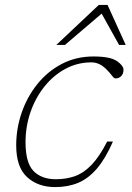

<svg xmlns="http://www.w3.org/2000/svg" viewBox="-20 -752 536 782"><path d="M352.5 -498Q296 -498 247.2 -472Q198.5 -446 161.8 -400.5Q125 -355 104.5 -296.2Q84 -237.5 84 -172.5Q84 -89.5 116.2 -55.8Q148.5 -22 208 -22Q251 -22 286.8 -35.2Q322.5 -48.5 354 -81.8Q385.5 -115 416.5 -175.5H440Q409 -105 374 -64.5Q339 -24 297.5 -7Q256 10 204.5 10Q135 10 90.5 -30.5Q46 -71 46 -160Q46 -229 68.5 -293.8Q91 -358.5 132.5 -410Q174 -461.5 232 -491.8Q290 -522 361 -522Q428.5 -522 455.8 -503.5Q483 -485 483 -467.5Q483 -452 473.8 -442.2Q464.5 -432.5 450 -432.5Q444.5 -432.5 435.8 -444.2Q427 -456 412.5 -470.5Q385 -498 352.5 -498ZM209.5 -569 382.5 -732H418L492 -569H465L394 -696.5L244.5 -569Z"/></svg>

Font: Newsreader 6pt ExtraLight
Style: Italic
Weight: 275
Italic angle: -17°
Designer: Hugues Gentile
Foundry: Production Type
Version: Version 1.003; ttfautohint (v1.8.3)